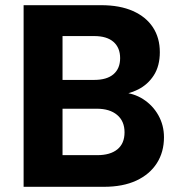

<svg xmlns="http://www.w3.org/2000/svg" viewBox="-20 -720 693 740"><path d="M71 0V-700H370Q442 -700 492.5 -677.5Q543 -655 569.5 -614.5Q596 -574 596 -519Q596 -466 573 -430Q550 -394 512 -375Q474 -356 429 -352L446 -364Q494 -362 531.5 -338Q569 -314 590.5 -275.5Q612 -237 612 -191Q612 -134 584.5 -91Q557 -48 505.5 -24Q454 0 380 0ZM221 -122H355Q405 -122 432.5 -144.5Q460 -167 460 -210Q460 -253 431.5 -277Q403 -301 353 -301H221ZM221 -412H343Q392 -412 417.5 -434Q443 -456 443 -496Q443 -536 417.5 -558.5Q392 -581 343 -581H221Z"/></svg>

Font: DM Sans 11pt Black
Style: Regular
Weight: 900
Version: Version 4.004;gftools[0.9.30]